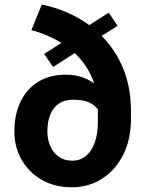

<svg xmlns="http://www.w3.org/2000/svg" viewBox="-20 -791 616 821"><path d="M114.3 -662.1 158.7 -771.5Q270.5 -748.5 356.4 -687.3Q442.4 -626 491.2 -532Q540 -438 540 -317.4V-281.7Q540 -195.3 507.1 -129.6Q474.1 -64 416.7 -27.1Q359.4 9.8 286.6 9.8Q213.4 9.8 158.2 -22.2Q103 -54.2 72.3 -108.2Q41.5 -162.1 41.5 -228.5Q41.5 -301.8 67.9 -356.4Q94.2 -411.1 143.6 -441.4Q192.9 -471.7 262.2 -471.7Q344.7 -471.7 401.4 -418.5Q458 -365.2 463.4 -287.1L413.1 -288.1Q413.1 -313 383.5 -338.9Q354 -364.7 293.9 -364.7Q256.8 -364.7 232.2 -348.4Q207.5 -332 195.1 -301.3Q182.6 -270.5 182.6 -228.5Q182.6 -194.3 195.1 -166Q207.5 -137.7 231.2 -120.9Q254.9 -104 288.6 -104Q324.7 -104 349.1 -125.5Q373.5 -147 386 -183.8Q398.4 -220.7 398.4 -267.6V-318.4Q398.4 -420.9 357.9 -490.2Q317.4 -559.6 252.4 -601.3Q187.5 -643.1 114.3 -662.1ZM482.9 -680.7 207 -504.9 168.9 -560.5 444.8 -736.8Z"/></svg>

Font: RobotoDEMO
Style: Regular
Weight: 400
Designer: Christian Robertson
Foundry: Google
Version: Version 2.136